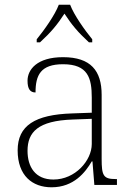

<svg xmlns="http://www.w3.org/2000/svg" viewBox="-20 -786 567 816"><path d="M136 -619V-606H150C198 -650 224 -682 254 -728C284 -682 310 -650 358 -606H372V-619C341 -657 295 -721 278 -766H230C213 -721 167 -657 136 -619ZM199 10C294 10 343 -54 370 -100H373L381 0H477V-25H471C419 -25 412 -40 412 -111V-383C412 -485 366 -543 248 -543C137 -543 97 -490 97 -443C97 -408 108 -393 131 -393C131 -467 153 -513 248 -513C354 -513 370 -454 370 -371V-307L287 -304C128 -299 55 -252 55 -147C55 -39 118 10 199 10ZM207 -23C129 -23 97 -78 97 -145C97 -225 142 -273 289 -278L370 -281V-174C370 -104 300 -23 207 -23Z"/></svg>

Font: Noto Serif Ethiopic ExtraLight
Style: Regular
Weight: 200
Designer: Monotype Design Team
Foundry: Monotype Imaging Inc.
Version: Version 2.102